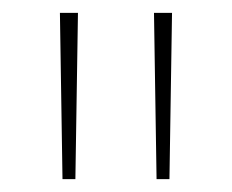

<svg xmlns="http://www.w3.org/2000/svg" viewBox="-20 -734 360 298"><path d="M101 -714 97 -456H77L73 -714ZM247 -714 243 -456H223L219 -714Z"/></svg>

Font: Noto Sans Thin
Style: Regular
Weight: 100
Designer: Monotype Design Team
Foundry: Monotype Imaging Inc.
Version: Version 2.007